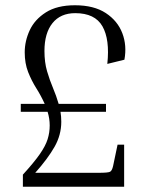

<svg xmlns="http://www.w3.org/2000/svg" viewBox="-20 -710 562 730"><path d="M427 -160H452V0H67V-46Q109 -92 131 -123.5Q153 -155 161 -180.5Q169 -206 169 -233Q169 -259 161 -285H59V-315H150Q136 -346 118 -374.5Q100 -403 87 -436Q74 -469 74 -511Q74 -554 93 -595Q112 -636 154.5 -663Q197 -690 265 -690Q337 -690 382 -660.5Q427 -631 445 -584Q463 -537 453 -483L388 -467Q398 -560 369.5 -610Q341 -660 266 -660Q210 -660 179.5 -622Q149 -584 149 -516Q149 -473 159 -439Q169 -405 181.5 -375.5Q194 -346 203 -315H383V-285H210Q213 -267 213 -247Q213 -197 187.5 -152Q162 -107 114 -53H356Q391 -53 398.5 -57Q406 -61 410 -79Z"/></svg>

Font: Inria Serif Light
Style: Regular
Weight: 300
Designer: Black Foundry Team
Foundry: Black Foundry
Version: Version 1.000; ttfautohint (v1.8.3)